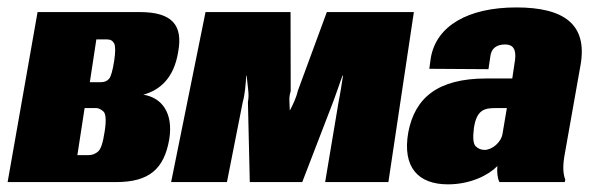

<svg xmlns="http://www.w3.org/2000/svg" viewBox="-61 -478 1576 504"><path d="M-41 0H243.2C330.6 0 369.6 -34.2 383.3 -112.3C394.5 -182.1 363.3 -222.2 314.9 -229.5H315.4C357.9 -241.2 395.5 -272 406.7 -341.8C419.9 -412.6 390.1 -446.3 306.2 -446.3H37.6ZM142.1 -70.8 161.1 -194.3H191.9C197.3 -194.3 203.6 -191.4 210.4 -185.5C216.8 -179.7 218.3 -162.6 213.9 -133.8C209.5 -104.5 204.1 -86.9 196.8 -80.6C189.5 -74.2 181.2 -70.8 171.9 -70.8ZM174.8 -262.2 191.9 -374.5H220.7C229 -374.5 234.9 -371.1 238.8 -363.8C242.2 -356.4 242.2 -341.3 238.8 -318.8C234.9 -293.5 230.5 -277.8 225.6 -271.5C220.2 -265.1 212.9 -262.2 203.1 -262.2Z M388.2 0H534.7L576.2 -210C582 -230 584 -257.8 585.4 -279.3H586.4L590.3 -244.1C591.8 -231.4 591.8 -220.2 589.8 -210.4L594.7 0H732.4L814 -211.9L825.7 -244.6L837.9 -279.3H839.4C835.9 -257.8 832 -230 828.1 -212.4L792.5 0H958.5L1025.4 -446.3H796.9L720.7 -239.3C716.8 -221.7 708 -203.6 700.2 -188.5H699.7L698.7 -212.4C698.2 -221.2 699.2 -230 702.1 -238.8L701.7 -446.3H478.5Z M1114.7 5.9C1174.8 5.9 1221.7 -18.6 1244.6 -42C1243.2 -26.9 1244.6 -11.2 1250 0H1421.4L1422.9 -6.3C1416.5 -22.5 1416 -43.9 1421.4 -73.2L1462.9 -307.1C1481.9 -414.6 1418.9 -458.5 1294.4 -458.5C1168 -458.5 1084 -410.2 1069.8 -325.7L1065.9 -297.4L1221.2 -296.4L1226.1 -329.6C1228.5 -351.6 1243.2 -361.3 1265.1 -361.3C1286.1 -361.3 1294.4 -348.1 1291 -320.8L1283.7 -272H1215.8C1087.4 -272 1027.8 -220.7 1010.7 -130.4C994.6 -38.6 1037.1 5.9 1114.7 5.9ZM1210.9 -84.5C1201.7 -84.5 1193.8 -87.9 1187.5 -94.2C1181.2 -100.6 1179.7 -116.7 1183.1 -142.6C1190.4 -189.9 1210.9 -194.3 1239.7 -194.3H1269.5L1258.3 -127.9C1254.9 -104 1230.5 -84.5 1210.9 -84.5Z"/></svg>

Font: Roboto Flex Super Cond Black
Style: Italic
Weight: 900
Width: 3
Italic angle: -10°
Designer: Berlow after Robertson
Foundry: Google
Version: Version 3.200;Glyphs 3.3 (3311)